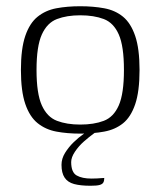

<svg xmlns="http://www.w3.org/2000/svg" viewBox="-20 -423 514 615"><path d="M237 5Q195 5 160.5 -1.5Q126 -8 100.5 -28.5Q75 -49 61 -90Q47 -131 47 -199Q47 -267 61 -308Q75 -349 100.5 -369.5Q126 -390 160.5 -396.5Q195 -403 237 -403Q279 -403 314 -396.5Q349 -390 374 -369.5Q399 -349 413 -308Q427 -267 427 -199Q427 -130 413 -89Q399 -48 374 -28Q349 -8 314 -1.5Q279 5 237 5ZM237 -24Q281 -24 312.5 -36Q344 -48 360.5 -85.5Q377 -123 377 -199Q377 -275 360.5 -312.5Q344 -350 312.5 -362Q281 -374 237 -374Q194 -374 162.5 -362Q131 -350 114 -312.5Q97 -275 97 -199Q97 -123 114 -85.5Q131 -48 162.5 -36Q194 -24 237 -24ZM270 172Q238 172 217.5 166.5Q197 161 187 146Q177 131 177 105Q177 85 188.5 66.5Q200 48 216 32.5Q232 17 248.5 5.5Q265 -6 275 -11H305Q298 -8 282 3.5Q266 15 249 30Q232 45 220 63Q208 81 208 96Q208 129 225.5 139Q243 149 273 149Q283 149 291.5 148.5Q300 148 306 147.5Q312 147 314 147Q314 156 311 161.5Q308 167 299 169.5Q290 172 270 172Z"/></svg>

Font: Genos Thin Light
Style: Regular
Weight: 300
Version: Version 1.010